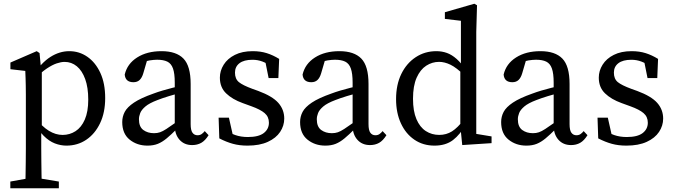

<svg xmlns="http://www.w3.org/2000/svg" viewBox="-20 -759 3575 1018"><path d="M447.9 -230.7Q447.9 -295.3 431.6 -339.9Q415.4 -384.5 387.2 -407.7Q359.1 -430.8 322.5 -430.8Q304.1 -430.8 280.5 -422.9Q257 -414.9 228.5 -395.9Q200 -376.8 164.2 -341.8L155.2 -359.8Q199.2 -426.6 247.3 -457.1Q295.5 -487.7 347.4 -487.7Q400.5 -487.7 443.5 -457.7Q486.6 -427.8 512.2 -372.2Q537.7 -316.7 537.7 -239.3Q537.7 -162.1 510.5 -105.5Q483.4 -48.9 437.2 -17.9Q391.1 13.1 332.2 13.1Q301.4 13.1 270.7 1.3Q240 -10.5 211.2 -39.4Q182.4 -68.2 155.6 -120.2L164.6 -136.3Q203.2 -87.7 239.1 -65.6Q275 -43.6 312 -43.6Q349.5 -43.6 380.5 -63.5Q411.5 -83.4 429.7 -125.2Q447.9 -166.9 447.9 -230.7ZM171.1 183.6 292 203.6V239.3H34.7V203.6L146.7 183.6ZM117.1 28.4V-257.6Q117.1 -285.6 116.6 -306Q116.1 -326.3 115.6 -344.7Q115.1 -363 114.1 -383L35.2 -392V-427.3L174.6 -487.7L189.7 -477.7L197.6 -393.1L201.7 -390.4V-78.2L198.7 -71.9V26.5Q198.7 61.4 199.2 96.8Q199.7 132.3 200.2 168Q200.7 203.7 201.7 239.3H114.1Q115.1 203.7 115.6 168.5Q116.1 133.2 116.6 98.3Q117.1 63.3 117.1 28.4Z M628.1 -112Q628.1 -140.5 641.3 -165.7Q654.5 -190.9 690.4 -215Q726.2 -239.1 793.8 -262.9Q814.8 -270.9 841.4 -278.8Q868 -286.8 896.1 -293.8Q924.2 -300.9 949.1 -304.9V-268.6Q915 -261.5 876.6 -249.6Q838.2 -237.7 815.3 -228.6Q771.5 -212.1 750.8 -194.3Q730 -176.5 723.4 -159.4Q716.7 -142.2 716.7 -126.7Q716.7 -86.9 739.9 -69.8Q763 -52.8 796.5 -52.8Q814.1 -52.8 828.3 -57.7Q842.5 -62.5 862 -75.2Q881.5 -87.9 911.6 -109.3L932.8 -125.1L946.5 -104.5L916.8 -74.5Q887.1 -44.8 863.8 -25.4Q840.4 -5.9 816.9 3.6Q793.3 13.1 762 13.1Q706.8 13.1 667.5 -18.5Q628.1 -50.1 628.1 -112ZM906.6 -91.4V-320.7Q906.6 -369.5 897.2 -395.8Q887.9 -422.2 867.1 -432.3Q846.3 -442.3 813.3 -442.3Q796.3 -442.3 773.8 -438.8Q751.4 -435.4 723.1 -424.5L764.8 -455.9L739.9 -370.9Q733.1 -347.3 720.6 -335.2Q708.1 -323.1 687.6 -323.1Q644.8 -323.1 641.3 -363.7Q654.7 -421 707.1 -454.3Q759.5 -487.7 836.4 -487.7Q914.5 -487.7 952.7 -448.4Q990.9 -409.1 990.9 -313.8V-101.1Q990.9 -68.2 1000.7 -55.1Q1010.4 -41.9 1027.1 -41.9Q1039.8 -41.9 1048.6 -47.8Q1057.5 -53.8 1065.6 -63.9L1085.9 -42.2Q1067.9 -13.4 1047 -1.6Q1026 10.2 998.9 10.2Q957.3 10.2 932.2 -17.6Q907 -45.5 906.6 -91.4Z M1292.2 13.1Q1249.8 13.1 1214.9 3.5Q1179.9 -6.1 1142.8 -25.3L1139.1 -135.1H1193.7L1220.5 -16.2L1171 -39V-73.4Q1197.4 -53.5 1227.3 -43Q1257.3 -32.5 1294.2 -32.5Q1351.3 -32.5 1378.6 -53.6Q1405.8 -74.7 1405.8 -108.4Q1405.8 -139.9 1383.1 -159.3Q1360.4 -178.6 1313.3 -195.5L1266.8 -212.4Q1211.7 -232.2 1178.8 -264.1Q1145.8 -296 1145.8 -347.3Q1145.8 -383.8 1166.1 -416.1Q1186.3 -448.4 1225.3 -468Q1264.2 -487.7 1319.9 -487.7Q1361.2 -487.7 1394.4 -477.2Q1427.7 -466.7 1460.1 -446.7L1455.9 -345.2H1404.2L1383.7 -447.5L1420.8 -431V-404.4Q1396.6 -423.3 1371.4 -432.7Q1346.2 -442.1 1318.8 -442.1Q1273.5 -442.1 1249.7 -423.8Q1225.9 -405.6 1225.9 -373.8Q1225.9 -340.6 1246.6 -323.6Q1267.3 -306.7 1318.4 -287.9L1349.4 -276.8Q1424.2 -249.1 1455.7 -213.5Q1487.1 -177.8 1487.1 -130.3Q1487.1 -92.4 1465.3 -59.6Q1443.5 -26.8 1400 -6.9Q1356.6 13.1 1292.2 13.1Z M1571.1 -112Q1571.1 -140.5 1584.3 -165.7Q1597.5 -190.9 1633.4 -215Q1669.2 -239.1 1736.8 -262.9Q1757.8 -270.9 1784.4 -278.8Q1811 -286.8 1839.1 -293.8Q1867.2 -300.9 1892.1 -304.9V-268.6Q1858 -261.5 1819.6 -249.6Q1781.2 -237.7 1758.3 -228.6Q1714.5 -212.1 1693.8 -194.3Q1673 -176.5 1666.4 -159.4Q1659.7 -142.2 1659.7 -126.7Q1659.7 -86.9 1682.9 -69.8Q1706 -52.8 1739.5 -52.8Q1757.1 -52.8 1771.3 -57.7Q1785.5 -62.5 1805 -75.2Q1824.5 -87.9 1854.6 -109.3L1875.8 -125.1L1889.5 -104.5L1859.8 -74.5Q1830.1 -44.8 1806.8 -25.4Q1783.4 -5.9 1759.9 3.6Q1736.3 13.1 1705 13.1Q1649.8 13.1 1610.5 -18.5Q1571.1 -50.1 1571.1 -112ZM1849.6 -91.4V-320.7Q1849.6 -369.5 1840.2 -395.8Q1830.9 -422.2 1810.1 -432.3Q1789.3 -442.3 1756.3 -442.3Q1739.3 -442.3 1716.8 -438.8Q1694.4 -435.4 1666.1 -424.5L1707.8 -455.9L1682.9 -370.9Q1676.1 -347.3 1663.6 -335.2Q1651.1 -323.1 1630.6 -323.1Q1587.8 -323.1 1584.3 -363.7Q1597.7 -421 1650.1 -454.3Q1702.5 -487.7 1779.4 -487.7Q1857.5 -487.7 1895.7 -448.4Q1933.9 -409.1 1933.9 -313.8V-101.1Q1933.9 -68.2 1943.7 -55.1Q1953.4 -41.9 1970.1 -41.9Q1982.8 -41.9 1991.6 -47.8Q2000.5 -53.8 2008.6 -63.9L2028.9 -42.2Q2010.9 -13.4 1990 -1.6Q1969 10.2 1941.9 10.2Q1900.3 10.2 1875.2 -17.6Q1850 -45.5 1849.6 -91.4Z M2169.8 -235.2Q2169.8 -169.9 2188 -127.2Q2206.2 -84.5 2237.7 -64.1Q2269.3 -43.7 2308.7 -43.7Q2346.6 -43.7 2376.4 -62.5Q2406.3 -81.3 2439.7 -124.9L2448.8 -98.5Q2420.3 -45.9 2381.8 -16.4Q2343.2 13.1 2283.8 13.1Q2223 13.1 2177.1 -18.3Q2131.1 -49.6 2105.6 -105.2Q2080 -160.7 2080 -233.2Q2080 -309.6 2107.7 -366.7Q2135.5 -423.7 2184.1 -455.7Q2232.7 -487.7 2293.4 -487.7Q2323.2 -487.7 2349.5 -478.3Q2375.7 -468.9 2401.1 -446.4Q2426.5 -424 2452.4 -384.6L2442.4 -359Q2400.2 -400.6 2368.6 -415.8Q2337.1 -431 2307.9 -431Q2271.3 -431 2239.8 -410.6Q2208.2 -390.1 2189 -346.9Q2169.8 -303.7 2169.8 -235.2ZM2486.2 -52.2 2586.3 -35.7V0L2430.8 10.1L2420.7 -91.2V-386.4L2423.8 -399.3V-648.8L2338.8 -658.8V-694.2L2495.1 -739.2L2509.2 -731.1L2505.2 -589.2V0Z M2637.1 -112Q2637.1 -140.5 2650.3 -165.7Q2663.5 -190.9 2699.4 -215Q2735.2 -239.1 2802.8 -262.9Q2823.8 -270.9 2850.4 -278.8Q2877 -286.8 2905.1 -293.8Q2933.2 -300.9 2958.1 -304.9V-268.6Q2924 -261.5 2885.6 -249.6Q2847.2 -237.7 2824.3 -228.6Q2780.5 -212.1 2759.8 -194.3Q2739 -176.5 2732.4 -159.4Q2725.7 -142.2 2725.7 -126.7Q2725.7 -86.9 2748.9 -69.8Q2772 -52.8 2805.5 -52.8Q2823.1 -52.8 2837.3 -57.7Q2851.5 -62.5 2871 -75.2Q2890.5 -87.9 2920.6 -109.3L2941.8 -125.1L2955.5 -104.5L2925.8 -74.5Q2896.1 -44.8 2872.8 -25.4Q2849.4 -5.9 2825.9 3.6Q2802.3 13.1 2771 13.1Q2715.8 13.1 2676.5 -18.5Q2637.1 -50.1 2637.1 -112ZM2915.6 -91.4V-320.7Q2915.6 -369.5 2906.2 -395.8Q2896.9 -422.2 2876.1 -432.3Q2855.3 -442.3 2822.3 -442.3Q2805.3 -442.3 2782.8 -438.8Q2760.4 -435.4 2732.1 -424.5L2773.8 -455.9L2748.9 -370.9Q2742.1 -347.3 2729.6 -335.2Q2717.1 -323.1 2696.6 -323.1Q2653.8 -323.1 2650.3 -363.7Q2663.7 -421 2716.1 -454.3Q2768.5 -487.7 2845.4 -487.7Q2923.5 -487.7 2961.7 -448.4Q2999.9 -409.1 2999.9 -313.8V-101.1Q2999.9 -68.2 3009.7 -55.1Q3019.4 -41.9 3036.1 -41.9Q3048.8 -41.9 3057.6 -47.8Q3066.5 -53.8 3074.6 -63.9L3094.9 -42.2Q3076.9 -13.4 3056 -1.6Q3035 10.2 3007.9 10.2Q2966.3 10.2 2941.2 -17.6Q2916 -45.5 2915.6 -91.4Z M3301.2 13.1Q3258.8 13.1 3223.9 3.5Q3188.9 -6.1 3151.8 -25.3L3148.1 -135.1H3202.7L3229.5 -16.2L3180 -39V-73.4Q3206.4 -53.5 3236.3 -43Q3266.3 -32.5 3303.2 -32.5Q3360.3 -32.5 3387.6 -53.6Q3414.8 -74.7 3414.8 -108.4Q3414.8 -139.9 3392.1 -159.3Q3369.4 -178.6 3322.3 -195.5L3275.8 -212.4Q3220.7 -232.2 3187.8 -264.1Q3154.8 -296 3154.8 -347.3Q3154.8 -383.8 3175.1 -416.1Q3195.3 -448.4 3234.3 -468Q3273.2 -487.7 3328.9 -487.7Q3370.2 -487.7 3403.4 -477.2Q3436.7 -466.7 3469.1 -446.7L3464.9 -345.2H3413.2L3392.7 -447.5L3429.8 -431V-404.4Q3405.6 -423.3 3380.4 -432.7Q3355.2 -442.1 3327.8 -442.1Q3282.5 -442.1 3258.7 -423.8Q3234.9 -405.6 3234.9 -373.8Q3234.9 -340.6 3255.6 -323.6Q3276.3 -306.7 3327.4 -287.9L3358.4 -276.8Q3433.2 -249.1 3464.7 -213.5Q3496.1 -177.8 3496.1 -130.3Q3496.1 -92.4 3474.3 -59.6Q3452.5 -26.8 3409 -6.9Q3365.6 13.1 3301.2 13.1Z"/></svg>

Font: Adobe Variable Font Prototype
Style: Regular
Weight: 389
Designer: Frank Grießhammer
Foundry: Adobe
Version: Version 1.004;hotconv 1.0.113;makeotfexe 2.5.65598